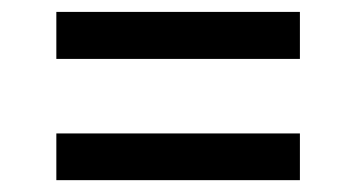

<svg xmlns="http://www.w3.org/2000/svg" viewBox="-20 -496 589 321"><path d="M481.4 -397.5H74.2V-476.1H481.4ZM481.4 -194.8H74.2V-272.9H481.4Z"/></svg>

Font: SteelSelectRoboto
Style: Roboto-Regular
Weight: 400
Designer: Google
Version: Version 2.137; 2017